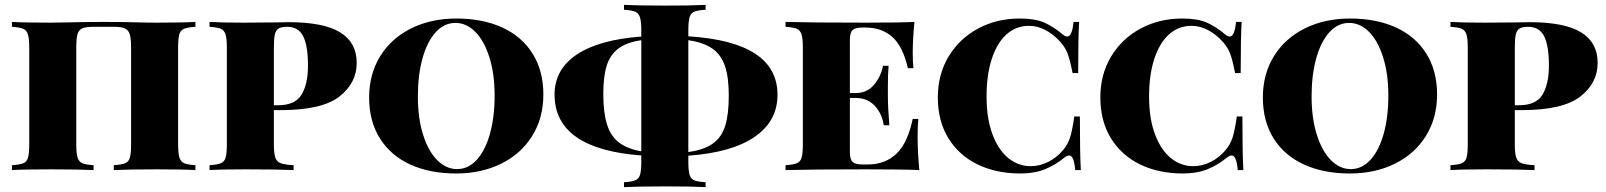

<svg xmlns="http://www.w3.org/2000/svg" viewBox="-20 -698 6593 788"><path d="M782 -588Q750 -586 735.5 -580Q721 -574 716 -557Q711 -540 711 -502V-106Q711 -68 716.5 -51Q722 -34 736 -28Q750 -22 782 -20V0Q731 -3 624 -3Q509 -3 447 0V-20Q479 -22 493.5 -28Q508 -34 513 -51Q518 -68 518 -106V-502Q518 -540 512.5 -557.5Q507 -575 492.5 -581.5Q478 -588 447 -588H364Q332 -588 317.5 -581.5Q303 -575 298 -557.5Q293 -540 293 -502V-106Q293 -68 298.5 -51Q304 -34 318 -28Q332 -22 364 -20V0Q303 -3 187 -3Q80 -3 29 0V-20Q61 -22 75.5 -28Q90 -34 95 -51Q100 -68 100 -106V-502Q100 -540 94.5 -557Q89 -574 75 -580Q61 -586 29 -588V-608Q80 -605 187 -605Q228 -605 254 -606Q328 -608 405 -608Q481 -608 557 -606Q582 -605 624 -605Q731 -605 782 -608Z M1104 -246V-106Q1104 -68 1110 -51Q1116 -34 1132.5 -28Q1149 -22 1185 -20V0Q1118 -3 988 -3Q888 -3 840 0V-20Q872 -22 886.5 -28Q901 -34 906 -51Q911 -68 911 -106V-502Q911 -540 905.5 -557Q900 -574 886 -580Q872 -586 840 -588V-608Q888 -605 982 -605L1110 -606Q1133 -607 1163 -607Q1309 -607 1376.5 -565Q1444 -523 1444 -440Q1444 -357 1372.5 -301.5Q1301 -246 1131 -246ZM1104 -502V-266H1121Q1191 -266 1217.5 -309.5Q1244 -353 1244 -429Q1244 -510 1224.5 -549Q1205 -588 1158 -588Q1135 -588 1123.5 -581Q1112 -574 1108 -556Q1104 -538 1104 -502Z M2210 -310Q2210 -214 2164.5 -140.5Q2119 -67 2037.5 -26.5Q1956 14 1852 14Q1745 14 1664.5 -22.5Q1584 -59 1539.5 -129.5Q1495 -200 1495 -298Q1495 -394 1540.5 -467.5Q1586 -541 1667.5 -581.5Q1749 -622 1853 -622Q1960 -622 2040.5 -585.5Q2121 -549 2165.5 -478.5Q2210 -408 2210 -310ZM1695 -302Q1695 -213 1716.5 -145Q1738 -77 1774.5 -40.5Q1811 -4 1856 -4Q1902 -4 1937 -42.5Q1972 -81 1991 -149.5Q2010 -218 2010 -306Q2010 -395 1988.5 -463Q1967 -531 1930.5 -567.5Q1894 -604 1849 -604Q1803 -604 1768 -565.5Q1733 -527 1714 -458.5Q1695 -390 1695 -302Z M2805 -59V-36Q2805 2 2810 19Q2815 36 2829.5 42Q2844 48 2876 50V70Q2821 67 2714 67Q2598 67 2541 70V50Q2573 48 2587.5 42Q2602 36 2607 19Q2612 2 2612 -36V-60Q2435 -73 2345.5 -135.5Q2256 -198 2256 -310Q2256 -413 2347 -474Q2438 -535 2612 -548V-572Q2612 -610 2606.5 -627Q2601 -644 2587 -650Q2573 -656 2541 -658V-678Q2598 -675 2714 -675Q2821 -675 2876 -678V-658Q2844 -656 2829.5 -650Q2815 -644 2810 -627Q2805 -610 2805 -572V-549Q3171 -526 3171 -309Q3171 -201 3077.5 -136.5Q2984 -72 2805 -59ZM2805 -533V-74Q2870 -83 2906 -109Q2942 -135 2956.5 -182Q2971 -229 2971 -306Q2971 -382 2955 -428Q2939 -474 2903 -499Q2867 -524 2805 -533ZM2612 -77V-533Q2551 -524 2517.5 -498.5Q2484 -473 2470 -428.5Q2456 -384 2456 -312Q2456 -236 2471 -188Q2486 -140 2520 -113.5Q2554 -87 2612 -77Z M3753 0Q3688 -3 3534 -3Q3314 -3 3204 0V-20Q3236 -22 3250.5 -28Q3265 -34 3270 -51Q3275 -68 3275 -106V-502Q3275 -540 3269.5 -557Q3264 -574 3250 -580Q3236 -586 3204 -588V-608Q3314 -605 3534 -605Q3674 -605 3733 -608Q3726 -537 3726 -480Q3726 -441 3729 -418H3706Q3686 -507 3642.5 -546Q3599 -585 3532 -585H3519Q3491 -585 3479.5 -575Q3468 -565 3468 -532V-316H3491Q3539 -316 3567.5 -350.5Q3596 -385 3604 -428H3627Q3624 -394 3624 -348V-306Q3624 -257 3630 -184H3607Q3600 -232 3570 -264Q3540 -296 3491 -296H3468V-76Q3468 -43 3479.5 -33Q3491 -23 3519 -23H3542Q3612 -23 3658.5 -66.5Q3705 -110 3726 -210H3749Q3746 -182 3746 -138Q3746 -77 3753 0Z M4341 -557Q4352 -548 4360 -548Q4380 -548 4386 -608H4409Q4405 -548 4405 -398H4382Q4371 -454 4361.5 -478.5Q4352 -503 4332 -526Q4304 -557 4271 -574.5Q4238 -592 4203 -592Q4150 -592 4111 -557Q4072 -522 4050.5 -456.5Q4029 -391 4029 -302Q4029 -212 4053 -147.5Q4077 -83 4118 -49.5Q4159 -16 4210 -16Q4247 -16 4282 -33.5Q4317 -51 4343 -82Q4363 -106 4372 -134.5Q4381 -163 4389 -220H4412Q4412 -63 4416 0H4393Q4390 -31 4384 -45.5Q4378 -60 4368 -60Q4360 -60 4348 -51Q4312 -21 4269 -3.5Q4226 14 4168 14Q4069 14 3992.5 -23Q3916 -60 3872.5 -130.5Q3829 -201 3829 -298Q3829 -393 3873.5 -466.5Q3918 -540 3994.5 -581Q4071 -622 4165 -622Q4228 -622 4265.5 -605.5Q4303 -589 4341 -557Z M5008 -557Q5019 -548 5027 -548Q5047 -548 5053 -608H5076Q5072 -548 5072 -398H5049Q5038 -454 5028.5 -478.5Q5019 -503 4999 -526Q4971 -557 4938 -574.5Q4905 -592 4870 -592Q4817 -592 4778 -557Q4739 -522 4717.5 -456.5Q4696 -391 4696 -302Q4696 -212 4720 -147.5Q4744 -83 4785 -49.5Q4826 -16 4877 -16Q4914 -16 4949 -33.5Q4984 -51 5010 -82Q5030 -106 5039 -134.5Q5048 -163 5056 -220H5079Q5079 -63 5083 0H5060Q5057 -31 5051 -45.5Q5045 -60 5035 -60Q5027 -60 5015 -51Q4979 -21 4936 -3.5Q4893 14 4835 14Q4736 14 4659.5 -23Q4583 -60 4539.5 -130.5Q4496 -201 4496 -298Q4496 -393 4540.5 -466.5Q4585 -540 4661.5 -581Q4738 -622 4832 -622Q4895 -622 4932.5 -605.5Q4970 -589 5008 -557Z M5878 -310Q5878 -214 5832.5 -140.5Q5787 -67 5705.5 -26.5Q5624 14 5520 14Q5413 14 5332.5 -22.5Q5252 -59 5207.5 -129.5Q5163 -200 5163 -298Q5163 -394 5208.5 -467.5Q5254 -541 5335.5 -581.5Q5417 -622 5521 -622Q5628 -622 5708.5 -585.5Q5789 -549 5833.5 -478.5Q5878 -408 5878 -310ZM5363 -302Q5363 -213 5384.5 -145Q5406 -77 5442.5 -40.5Q5479 -4 5524 -4Q5570 -4 5605 -42.5Q5640 -81 5659 -149.5Q5678 -218 5678 -306Q5678 -395 5656.5 -463Q5635 -531 5598.5 -567.5Q5562 -604 5517 -604Q5471 -604 5436 -565.5Q5401 -527 5382 -458.5Q5363 -390 5363 -302Z M6197 -246V-106Q6197 -68 6203 -51Q6209 -34 6225.5 -28Q6242 -22 6278 -20V0Q6211 -3 6081 -3Q5981 -3 5933 0V-20Q5965 -22 5979.5 -28Q5994 -34 5999 -51Q6004 -68 6004 -106V-502Q6004 -540 5998.5 -557Q5993 -574 5979 -580Q5965 -586 5933 -588V-608Q5981 -605 6075 -605L6203 -606Q6226 -607 6256 -607Q6402 -607 6469.5 -565Q6537 -523 6537 -440Q6537 -357 6465.5 -301.5Q6394 -246 6224 -246ZM6197 -502V-266H6214Q6284 -266 6310.5 -309.5Q6337 -353 6337 -429Q6337 -510 6317.5 -549Q6298 -588 6251 -588Q6228 -588 6216.5 -581Q6205 -574 6201 -556Q6197 -538 6197 -502Z"/></svg>

Font: Playfair Display SC Black
Style: Regular
Weight: 900
Designer: Claus Eggers Sørensen
Foundry: Claus Eggers Sørensen
Version: Version 1.200; ttfautohint (v1.6)